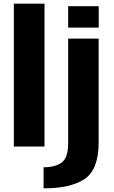

<svg xmlns="http://www.w3.org/2000/svg" viewBox="-20 -805 629 1055"><path d="M56 0H224.5V-785H56ZM219.5 230Q368 230 445 178.5Q522 127 522 -23.5V-593H354.5V-17Q354.5 62 319.2 88Q284 114 219.5 114ZM354.5 -771V-653.5H522.5V-771Z"/></svg>

Font: Anybody UltraCondensed Thin
Style: Bold
Weight: 700
Version: Version 1.111